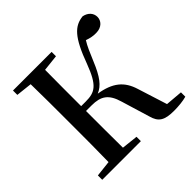

<svg xmlns="http://www.w3.org/2000/svg" viewBox="-192 -932 1121 1121"><g transform="rotate(-45 368.5 -372.0)"><path d="M628 -45 570 -228C544 -313 491 -357 385 -374C432 -394 463 -434 501 -526C523 -578 537 -612 557 -644C582 -635 606 -630 629 -631C677 -631 701 -662 701 -692C701 -722 681 -748 642 -756C569 -748 523 -704 463 -540C415 -413 380 -391 303 -391H265C265 -497 265 -595 266 -690L367 -701V-737H48V-701L147 -690C149 -592 149 -492 149 -394V-343C149 -243 149 -144 147 -47L48 -36V0H367V-36L266 -47C265 -143 265 -242 265 -351H311C388 -351 427 -325 451 -242L504 -67C520 -7 552 12 629 12C666 12 706 8 734 0V-36Z"/></g></svg>

Font: Source Han Serif CN SemiBold
Style: Regular
Weight: 600
Designer: Ryoko NISHIZUKA 西塚涼子 (kana & ideographs); Frank Grießhammer (Latin, Greek & Cyrillic); Wenlong ZHANG 张文龙 (bopomofo); San
Foundry: Adobe Systems Incorporated
Version: Version 1.000;PS 1;hotconv 16.6.53;makeotf.lib2.5.65590